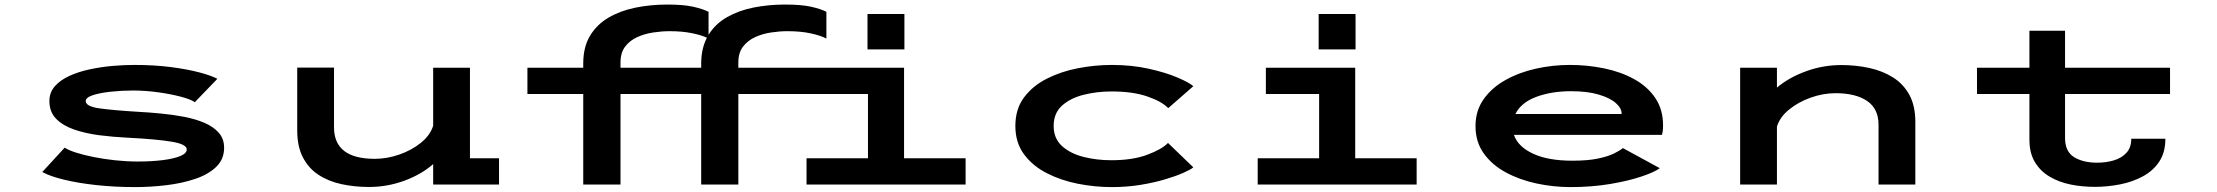

<svg xmlns="http://www.w3.org/2000/svg" viewBox="-20 -790 9490 822"><path d="M558 11Q472 11 393.2 2.5Q314.5 -6 254 -20.8Q193.5 -35.5 161 -53.5L257 -158Q272 -147.5 304.5 -137Q337 -126.5 380.5 -117.8Q424 -109 472.8 -103.8Q521.5 -98.5 569 -98.5Q629 -98.5 676.8 -104.5Q724.5 -110.5 752 -122Q779.5 -133.5 779.5 -150Q779.5 -172.5 716 -183.2Q652.5 -194 526.5 -200.5Q463.5 -203.5 404 -211.2Q344.5 -219 296.5 -235.8Q248.5 -252.5 220 -281.8Q191.5 -311 191.5 -357.5Q191.5 -394.5 215 -421Q238.5 -447.5 277.5 -465.2Q316.5 -483 364.5 -493.2Q412.5 -503.5 462 -507.8Q511.5 -512 555.5 -512Q640.5 -512 711.8 -502.8Q783 -493.5 834.5 -479.8Q886 -466 910.5 -452.5L814 -352.5Q797.5 -364.5 754.2 -376Q711 -387.5 656.2 -395Q601.5 -402.5 549.5 -402.5Q501.5 -402.5 454.8 -397.5Q408 -392.5 377.5 -382.5Q347 -372.5 347 -357.5Q347 -334.5 404.8 -326.2Q462.5 -318 569 -311.5Q617 -309 668.8 -304Q720.5 -299 768.8 -289.8Q817 -280.5 855.5 -264Q894 -247.5 916.8 -221.5Q939.5 -195.5 939.5 -157.5Q939.5 -108 905.2 -75.2Q871 -42.5 814.8 -23.8Q758.5 -5 691.2 3Q624 11 558 11Z M1560 10.5Q1497 10.5 1441.2 -1.8Q1385.5 -14 1343 -42Q1300.5 -70 1276.5 -116.8Q1252.5 -163.5 1252.5 -232.5V-500.5H1410V-245Q1410 -110 1584.5 -110Q1636.5 -110 1689.2 -128.2Q1742 -146.5 1781.8 -178.5Q1821.5 -210.5 1834.5 -251.5V-500H1992V-112.5H2116.5V0H1834.5V-87.5Q1783 -42.5 1710.2 -16Q1637.5 10.5 1560 10.5Z M2477 0V-387.5H2238V-500H2477V-518.5Q2477 -588.5 2506 -636.8Q2535 -685 2585.2 -714.5Q2635.5 -744 2700.2 -757.2Q2765 -770.5 2836.5 -770.5Q2906.5 -770.5 2947.5 -761.2Q2988.5 -752 3013.5 -739.5V-641Q3042.5 -688 3092.5 -716.5Q3142.5 -745 3206.5 -757.8Q3270.5 -770.5 3341 -770.5Q3411 -770.5 3452.2 -761.2Q3493.5 -752 3518 -739.5V-625Q3494.5 -637.5 3451.5 -647Q3408.5 -656.5 3351 -656.5Q3318 -656.5 3281.2 -651Q3244.5 -645.5 3212.8 -631Q3181 -616.5 3161 -590.2Q3141 -564 3141 -522.5V-500H3850.5V-112.5H4114V0H3433V-112.5H3696V-387.5H3141V0H2982V-387.5H2636.5V0ZM3694 -730H3852V-578.5H3694ZM2636.5 -522.5V-500H2982V-518.5Q2982 -581 3006.5 -628.5Q2982 -640 2941 -648.2Q2900 -656.5 2846.5 -656.5Q2813.5 -656.5 2776.8 -651Q2740 -645.5 2708 -631Q2676 -616.5 2656.2 -590.2Q2636.5 -564 2636.5 -522.5Z M4740 11Q4668 11 4595.2 -3.2Q4522.5 -17.5 4461.8 -48.5Q4401 -79.5 4364 -129.5Q4327 -179.5 4327 -251Q4327 -323 4364 -372.8Q4401 -422.5 4461.8 -453.2Q4522.5 -484 4595.5 -498Q4668.5 -512 4740 -512Q4825 -512 4898 -495.8Q4971 -479.5 5021.2 -458Q5071.5 -436.5 5089 -421L4981.5 -327Q4953.5 -356 4891.5 -377.2Q4829.5 -398.5 4739.5 -398.5Q4676 -398.5 4619.2 -384.2Q4562.5 -370 4526.8 -337.8Q4491 -305.5 4491 -251Q4491 -197.5 4526.2 -165.2Q4561.5 -133 4617.8 -118.5Q4674 -104 4738 -104Q4829 -104 4891.8 -127.5Q4954.5 -151 4980.5 -178L5089 -73.5Q5077.5 -64 5046 -50Q5014.5 -36 4967.5 -22Q4920.5 -8 4862.5 1.5Q4804.5 11 4740 11Z M5625.5 -730H5783.5V-578.5H5625.5ZM5364.5 0V-112.5H5627.5V-387.5H5399.5V-500H5782V-112.5H6045V0Z M6704 11Q6630.5 11 6558.2 -4.5Q6486 -20 6427 -51.8Q6368 -83.5 6332.5 -133Q6297 -182.5 6297 -250Q6297 -316 6331.8 -365.2Q6366.5 -414.5 6425 -447.2Q6483.5 -480 6555.2 -496Q6627 -512 6701 -512Q6776.5 -512 6848 -497.2Q6919.5 -482.5 6976.2 -451.2Q7033 -420 7066.5 -370.8Q7100 -321.5 7100 -252.5Q7100 -237.5 7098.5 -227.8Q7097 -218 7095.5 -212.5H6461.5Q6478.5 -162.5 6543 -132.2Q6607.5 -102 6711.5 -102Q6777.5 -102 6820.5 -111Q6863.5 -120 6889.2 -132.5Q6915 -145 6928 -156L7086 -70Q7064.5 -53.5 7008.2 -34.5Q6952 -15.5 6873 -2.2Q6794 11 6704 11ZM6706.5 -399.5Q6622 -399.5 6557 -375.2Q6492 -351 6468 -302H6922.5V-304Q6922.5 -327 6897.5 -349Q6872.5 -371 6824.2 -385.2Q6776 -399.5 6706.5 -399.5Z M7430 0V-500H7587.5V-415Q7640 -459 7712.8 -485.2Q7785.5 -511.5 7863 -511.5Q7926 -511.5 7983 -499Q8040 -486.5 8084.5 -458.5Q8129 -430.5 8154.5 -383.8Q8180 -337 8180 -268.5V0H8022.5V-256Q8022.5 -324.5 7973.5 -357.8Q7924.5 -391 7838.5 -391Q7785.5 -391 7732.5 -372.2Q7679.5 -353.5 7639.8 -321.2Q7600 -289 7587.5 -248V0Z M8668.5 -192V-387.5H8444V-500H8668.5V-658.5H8821V-500H9270.5V-387.5H8821V-199.5Q8821 -141 8859.8 -117.2Q8898.5 -93.5 8958 -93.5Q8997 -93.5 9030.2 -103.5Q9063.5 -113.5 9084 -136Q9104.5 -158.5 9104.5 -196H9250.5Q9250.5 -137.5 9224.2 -98Q9198 -58.5 9153.8 -34.8Q9109.5 -11 9056 -0.5Q9002.5 10 8948 10Q8894 10 8844 -0.2Q8794 -10.5 8754.5 -34Q8715 -57.5 8691.8 -96.2Q8668.5 -135 8668.5 -192Z"/></svg>

Font: Trispace Expanded SemiBold
Style: Regular
Weight: 600
Width: 7
Designer: Tyler Finck
Foundry: Etcetera Type Company
Version: Version 1.210; ttfautohint (v1.8.3)